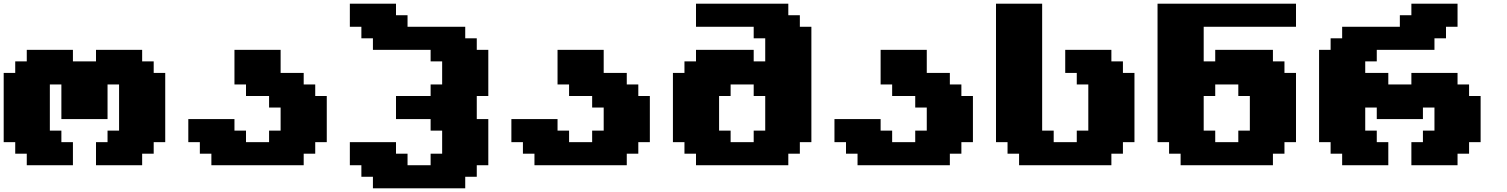

<svg xmlns="http://www.w3.org/2000/svg" viewBox="-20 -895 8165 1040"><path d="M500 0H750V-62.5H812.5V-125H875V-500H812.5V-562.5H750V-625H500V-562.5H375V-625H125V-562.5H62.5V-500H0V-125H62.5V-62.5H125V0H375V-125H312.5V-187.5H250V-437.5H312.5V-250H562.5V-437.5H625V-187.5H562.5V-125H500Z M1125 0H1625V-62.5H1687.5V-125H1750V-375H1687.5V-437.5H1625V-500H1500V-625H1250V-437.5H1312.5V-375H1437.5V-312.5H1500V-187.5H1437.5V-125H1312.5V-187.5H1250V-250H1000V-125H1062.5V-62.5H1125Z M2000 125H2500V62.5H2562.5V0H2625V-250H2562.5V-375H2625V-625H2562.5V-687.5H2500V-750H2187.5V-812.5H2125V-875H1875V-750H1937.5V-687.5H2000V-625H2312.5V-562.5H2375V-437.5H2312.5V-375H2125V-250H2312.5V-187.5H2375V-62.5H2312.5V0H2187.5V-62.5H2125V-125H1875V0H1937.5V62.5H2000Z M2875 0H3375V-62.5H3437.5V-125H3500V-375H3437.5V-437.5H3375V-500H3250V-625H3000V-437.5H3062.5V-375H3187.5V-312.5H3250V-187.5H3187.5V-125H3062.5V-187.5H3000V-250H2750V-125H2812.5V-62.5H2875Z M3750 0H4250V-62.5H4312.5V-125H4375V-750H4312.5V-812.5H4250V-875H3750V-750H4062.5V-687.5H4125V-562.5H4062.5V-625H3750V-562.5H3687.5V-500H3625V-125H3687.5V-62.5H3750ZM4062.5 -125H3937.5V-187.5H3875V-375H3937.5V-437.5H4062.5V-375H4125V-187.5H4062.5Z M4625 0H5125V-62.5H5187.5V-125H5250V-375H5187.5V-437.5H5125V-500H5000V-625H4750V-437.5H4812.5V-375H4937.5V-312.5H5000V-187.5H4937.5V-125H4812.5V-187.5H4750V-250H4500V-125H4562.5V-62.5H4625Z M5500 0H6000V-62.5H6062.5V-125H6125V-500H6062.5V-562.5H6000V-625H5750V-500H5812.5V-437.5H5875V-187.5H5812.5V-125H5687.5V-187.5H5625V-875H5375V-125H5437.5V-62.5H5500Z M6375 0H6875V-62.5H6937.5V-125H7000V-500H6937.5V-562.5H6875V-625H6562.5V-562.5H6500V-750H7000V-875H6250V-125H6312.5V-62.5H6375ZM6687.5 -125H6562.5V-187.5H6500V-375H6562.5V-437.5H6687.5V-375H6750V-187.5H6687.5Z M7625 0H7875V-62.5H7937.5V-125H8000V-375H7937.5V-437.5H7875V-500H7625V-437.5H7500V-500H7375V-562.5H7437.5V-625H7750V-687.5H7812.5V-750H7875V-875H7625V-812.5H7562.5V-750H7250V-687.5H7187.5V-625H7125V-125H7187.5V-62.5H7250V0H7500V-125H7437.5V-187.5H7375V-312.5H7437.5V-250H7687.5V-312.5H7750V-187.5H7687.5V-125H7625Z"/></svg>

Font: Faithful 32x
Style: Bold
Weight: 400
Foundry: Faithful Resource Pack
Version: Version 1.0; January 27, 2023